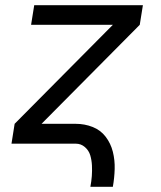

<svg xmlns="http://www.w3.org/2000/svg" viewBox="-20 -550 616 735"><path d="M326 165H412Q418 131 419 97Q420 63 412 31Q404 -1 384.5 -26.5Q365 -52 334.5 -64Q304 -76 270 -76H139L515 -455L527 -530H111L99 -455H412L36 -76L24 0H270Q290 0 305 13Q320 26 325.5 44.5Q331 63 332 83.5Q333 104 331.5 124Q330 144 326 165Z"/></svg>

Font: Iosevka Sparkle
Style: Italic
Weight: 400
Italic angle: -9°
Designer: Belleve Invis
Foundry: Belleve Invis
Version: Version 4.5.0; ttfautohint (v1.8.3)